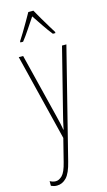

<svg xmlns="http://www.w3.org/2000/svg" viewBox="-149 -811 614 1102"><g transform="rotate(-15 158.0 -260.5)"><path d="M23 -527H49L145 -140Q153 -108 156 -93.5Q159 -79 160 -72.5Q161 -66 162 -59H164Q170 -89 174.5 -107.5Q179 -126 183 -142L280 -527H306L142 125Q126 191 101.5 216.5Q77 242 45 242Q35 242 27 240Q19 238 10 234V206Q27 216 45 216Q64 216 83 197.5Q102 179 116 122L150 -13ZM173 -763Q186 -740 204.5 -708Q223 -676 239.5 -649.5Q256 -623 262 -613V-606H247Q226 -632 202 -667.5Q178 -703 158 -733Q139 -705 114.5 -668Q90 -631 70 -606H54V-613Q65 -629 81 -656Q97 -683 114 -712Q131 -741 143 -763Z"/></g></svg>

Font: Noto Sans Gurmukhi ExtraCondensed Thin
Style: Regular
Weight: 100
Width: 2
Designer: Jelle Bosma - Monotype Design Team
Foundry: Monotype Imaging Inc.
Version: Version 2.004; ttfautohint (v1.8.4.7-5d5b)